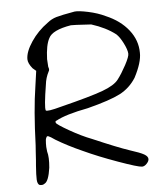

<svg xmlns="http://www.w3.org/2000/svg" viewBox="-50 -686 660 774"><g transform="rotate(-5 279.5 -298.5)"><path d="M280.3 -640.6Q296.9 -642.6 335.4 -634.3Q374 -626 404.3 -611.3Q461.9 -586.9 495.1 -544.9Q528.3 -502.9 528.3 -452.1Q529.3 -413.1 498 -353.5Q472.7 -313.5 432.1 -292.5Q391.6 -271.5 299.8 -248Q208 -230.5 169.9 -209Q163.1 -208 166 -200.2Q168.9 -193.4 216.8 -166Q264.6 -138.7 305.7 -123Q405.3 -80.1 452.1 -64.5Q495.1 -50.8 510.3 -42Q525.4 -33.2 525.4 -22.5Q525.4 -13.7 516.1 -3.9Q506.8 5.9 497.1 5.9Q481.4 5.9 402.3 -22.5Q323.2 -50.8 264.6 -78.1Q205.1 -104.5 158.2 -132.8Q138.7 -146.5 131.8 -148.9Q125 -151.4 123 -144.5Q119.1 -138.7 119.1 -121.1Q118.2 -109.4 121.1 -87.9Q127.9 -65.4 124 -22.5Q116.2 32.2 99.6 40Q90.8 46.9 78.1 43Q70.3 38.1 69.3 21Q68.4 3.9 71.3 -35.2Q72.3 -43.9 73.2 -58.1Q74.2 -72.3 75.2 -90.3Q76.2 -108.4 77.1 -117.2Q82 -260.7 96.7 -353.5L105.5 -416L91.8 -427.7Q74.2 -449.2 74.2 -465.8Q74.2 -496.1 101.1 -536.1Q127.9 -576.2 168.9 -605.5Q185.5 -619.1 205.6 -625Q225.6 -630.9 280.3 -640.6ZM342.8 -583Q265.6 -587.9 260.7 -586.9Q184.6 -574.2 169.9 -543Q155.3 -516.6 153.3 -459Q153.3 -456.1 155.3 -427.7Q160.2 -416 155.3 -409.2Q142.6 -384.8 139.6 -357.4Q125 -267.6 129.9 -253.9Q133.8 -247.1 194.3 -263.7Q315.4 -293.9 364.3 -312Q413.1 -330.1 429.7 -352.5Q446.3 -374 464.4 -407.7Q482.4 -441.4 481.4 -453.1Q480.5 -468.8 467.3 -495.1Q454.1 -521.5 440.4 -534.2Q401.4 -564.5 342.8 -583Z"/></g></svg>

Font: JasonHandwriting2
Style: Regular
Weight: 400
Version: Version 1.05.10